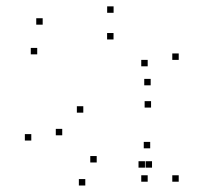

<svg xmlns="http://www.w3.org/2000/svg" viewBox="-20 -555 660 597"><path d="M535.7 -368.8V-388.8H515.7V-368.8ZM333.2 -515.2V-535.2H313.2V-515.2ZM112.7 -478.3V-498.3H92.7V-478.3ZM95.7 -386V-406H75.7V-386ZM333 -432.3V-452.3H313V-432.3ZM439.2 -348.8V-368.8H419.2V-348.8ZM439.2 10V-10H419.2V10ZM535.7 10V-10H515.7V10ZM448.5 -289.7V-309.7H428.5V-289.7ZM77.3 -118V-138H57.3V-118ZM245.2 21.8V1.8H225.2V21.8ZM430.7 -33.7V-53.7H410.7V-33.7ZM452.7 -33.7V-53.7H432.7V-33.7ZM447 -93.8V-113.8H427V-93.8ZM280.7 -49.8V-69.8H260.7V-49.8ZM173.5 -134.3V-154.3H153.5V-134.3ZM239 -204.7V-224.7H219V-204.7ZM449.7 -220.5V-240.5H429.7V-220.5Z"/></svg>

Font: Monaspace Argon Dots Var
Style: Regular
Weight: 400
Designer: Riley Cran and the Lettermatic Team
Version: Version 1.100 (Monaspace Argon Dots)